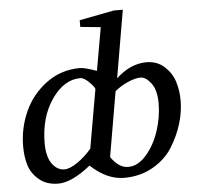

<svg xmlns="http://www.w3.org/2000/svg" viewBox="-53 -791 889 858"><g transform="rotate(-5 391.5 -362.5)"><path d="M376 -394Q377 -401 353.5 -425Q330 -449 313 -449Q239 -449 184 -368.5Q129 -288 129 -173Q129 -112 152 -80.5Q175 -49 207 -49Q232 -49 266.5 -73Q301 -97 330 -131ZM320 -56Q235 12 175 12Q122 12 88.5 -16.5Q55 -45 43.5 -82.5Q32 -120 32 -167Q32 -248 65 -322Q98 -396 164 -445Q230 -494 315 -494Q336 -494 390 -475L424 -668L333 -677V-707L488 -737H529L477 -434Q542 -494 613 -494Q661 -494 693.5 -464.5Q726 -435 738.5 -395.5Q751 -356 751 -310Q751 -260 735 -207Q719 -154 687.5 -103.5Q656 -53 599 -20.5Q542 12 470 12Q393 12 320 -56ZM652 -306Q652 -366 628.5 -397Q605 -428 581 -428Q557 -428 524 -413.5Q491 -399 465 -377L415 -86Q450 -35 492 -35Q536 -35 573.5 -78Q611 -121 631.5 -183Q652 -245 652 -306Z"/></g></svg>

Font: Veleka
Style: Italic
Weight: 400
Italic angle: -12°
Designer: Stefan Peev, Context Ltd, 2016; SIL International, 1997-2014.
Foundry: Stefan Peev, Context Ltd, 2016
Version: Version 1.000